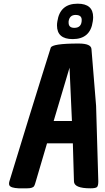

<svg xmlns="http://www.w3.org/2000/svg" viewBox="-20 -1005 569 1041"><path d="M401 -985Q485 -985 485 -912Q485 -901 483 -889Q470 -793 374 -793Q289 -793 289 -867Q289 -878 291 -889Q305 -985 401 -985ZM383 -854Q423 -854 423 -897Q423 -924 390 -924Q357 -924 352 -889Q352 -885 352 -882Q352 -854 383 -854ZM406 -769Q475 -769 476 -738L501 -431L513 -22Q513 2 506 9Q499 16 470 16Q381 16 381 -22L375 -228H235L174 -21Q169 -3 166 2Q160 16 127.5 16Q95 16 81 16Q38 14 31 0Q29 -4 29 -9.5Q29 -15 31 -22Q157 -434 204.5 -585Q252 -736 255 -746Q262 -769 406 -769ZM357 -638 271 -349H370Z"/></svg>

Font: Chau Philomene One
Style: Italic
Weight: 400
Designer: Vicente Lamonaca
Foundry: TipoType
Version: Version 1.001